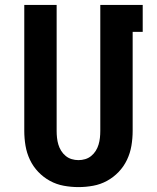

<svg xmlns="http://www.w3.org/2000/svg" viewBox="-20 -755 640 783"><path d="M300 8Q270 8 240 2.5Q210 -3 183.5 -17.5Q157 -32 136 -54Q115 -76 102 -103.5Q89 -131 84 -161Q79 -191 79 -221V-735H211V-221Q211 -207 212.5 -193Q214 -179 218 -165.5Q222 -152 229.5 -140Q237 -128 248 -119Q259 -110 272.5 -106Q286 -102 300 -102Q314 -102 327.5 -106Q341 -110 352 -119Q363 -128 370.5 -140Q378 -152 382 -165.5Q386 -179 387.5 -193Q389 -207 389 -221V-735H562V-625H521V-221Q521 -191 516 -161Q511 -131 498 -103.5Q485 -76 464 -54Q443 -32 416.5 -17.5Q390 -3 360 2.5Q330 8 300 8Z"/></svg>

Font: Iosevka Extrabold Extended
Style: Regular
Weight: 800
Width: 7
Monospace: yes
Designer: Belleve Invis
Foundry: Belleve Invis
Version: Version 32.5.0; ttfautohint (v1.8.4)